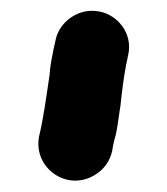

<svg xmlns="http://www.w3.org/2000/svg" viewBox="-20 -735 304 349"><path d="M154 -418C170 -428 180 -443 184 -461C185 -469 186 -473 188 -481C194 -501 195 -520 199 -543C201 -564 205 -595 209 -616L213 -635C222 -675 193 -708 161 -714C122 -722 87 -694 81 -662L77 -644C74 -629 71 -614 70 -598C64 -558 59 -520 51 -487C40 -429 103 -385 154 -418Z"/></svg>

Font: Electronic
Style: UltThk
Weight: 900
Version: Version 1.011